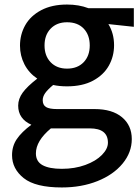

<svg xmlns="http://www.w3.org/2000/svg" viewBox="-20 -579 617 845"><path d="M569 -461 457 -473Q482 -432 482 -380Q482 -331 459 -290Q436 -249 389.5 -224Q343 -199 275 -199Q241 -199 214 -205Q190 -185 179 -169.5Q168 -154 168 -138Q168 -117 182.5 -108Q197 -99 231 -99H396Q474 -99 517 -63Q560 -27 560 33Q560 92 519.5 141Q479 190 409 218Q339 246 252 246Q136 246 84.5 205Q33 164 33 104Q33 64 54 33Q75 2 118 -30Q60 -56 60 -114Q60 -144 80 -171.5Q100 -199 144 -233Q107 -258 87.5 -296Q68 -334 68 -378Q68 -427 91 -468Q114 -509 161 -534Q208 -559 275 -559Q327 -559 369 -543H569ZM375 -379Q375 -425 348.5 -453Q322 -481 275 -481Q230 -481 203 -453Q176 -425 176 -379Q176 -333 203 -305Q230 -277 275 -277Q321 -277 348 -305Q375 -333 375 -379ZM375 -14H217H204Q138 41 138 96Q138 132 167.5 148Q197 164 252 164Q309 164 355.5 147Q402 130 428.5 103Q455 76 455 49Q455 -14 375 -14Z"/></svg>

Font: Martel Sans SemiBold
Style: Regular
Weight: 600
Designer: Dan Reynolds and Mathieu Réguer
Foundry: Dan Reynolds and Mathieu Réguer
Version: Version 1.002; ttfautohint (v1.1) -l 5 -r 5 -G 72 -x 0 -D la